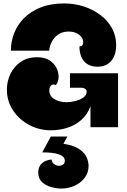

<svg xmlns="http://www.w3.org/2000/svg" viewBox="-20 -738 735 1114"><path d="M43 -444Q43 -496 62 -545Q81 -594 119.5 -633Q158 -672 216 -695Q274 -718 352 -718Q412 -718 466 -700.5Q520 -683 562.5 -651Q605 -619 629.5 -574.5Q654 -530 654 -477Q654 -418 625.5 -384.5Q597 -351 545 -351Q496 -351 468.5 -382Q441 -413 441 -469Q463 -469 463 -493Q463 -518 439 -536.5Q415 -555 378 -555Q344 -555 319.5 -539Q295 -523 281.5 -497.5Q268 -472 265 -444ZM366 -145Q391 -145 418 -152Q445 -159 464 -172.5Q483 -186 483 -206Q483 -216 474 -222.5Q465 -229 449 -229H386V-313H665V0H505V-122Q487 -72 450.5 -41Q414 -10 368.5 4Q323 18 276 18Q207 18 148.5 -13.5Q90 -45 55 -98.5Q20 -152 20 -218Q20 -267 41 -310Q62 -353 101 -379.5Q140 -406 194 -406Q240 -406 267.5 -388Q295 -370 307.5 -344Q320 -318 320 -293Q320 -277 315.5 -264.5Q311 -252 304 -244Q297 -248 292 -248Q281 -248 273.5 -238.5Q266 -229 266 -213Q266 -181 295.5 -163Q325 -145 366 -145ZM335 356Q309 356 277.5 347.5Q246 339 224 318.5Q202 298 202 263Q202 236 214.5 219.5Q227 203 245 195.5Q263 188 280 188Q280 203 293.5 213.5Q307 224 323 224Q335 224 345.5 217Q356 210 356 195Q356 177 340.5 167Q325 157 303 152.5Q281 148 259 147Q237 146 225 146L275 54H371L348 96Q411 106 442.5 129Q474 152 484 178Q494 204 494 224Q494 264 471 294Q448 324 412 340Q376 356 335 356Z"/></svg>

Font: Exile
Style: Regular
Weight: 400
Designer: Bartłomiej Rózga @rozgatype
Version: Version 1.000; ttfautohint (v1.8.4.7-5d5b)